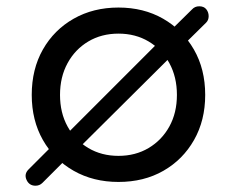

<svg xmlns="http://www.w3.org/2000/svg" viewBox="-20 -571 745 611"><path d="M93 20Q73 20 64.5 1.5Q56 -17 71 -32L145 -106L182 -134L497 -449L526 -477L591 -541Q600 -551 614 -551Q629 -551 636.5 -541.5Q644 -532 644 -519.5Q644 -507 636 -499L566 -430L540 -407L223 -92L194 -68L115 11Q106 20 93 20ZM357 8Q277 8 214.5 -27.5Q152 -63 116.5 -125.5Q81 -188 81 -269Q81 -351 116.5 -413.5Q152 -476 214.5 -511.5Q277 -547 357 -547Q437 -547 499 -511.5Q561 -476 597 -413.5Q633 -351 633 -269Q633 -188 597.5 -125.5Q562 -63 500 -27.5Q438 8 357 8ZM357 -75Q411 -75 453 -100Q495 -125 519 -168.5Q543 -212 543 -269Q543 -326 519 -370Q495 -414 453 -439Q411 -464 357 -464Q303 -464 261 -439Q219 -414 195 -370Q171 -326 171 -269Q171 -212 195 -168.5Q219 -125 261 -100Q303 -75 357 -75Z"/></svg>

Font: Comfortaa SemiBold
Style: Regular
Weight: 600
Designer: Johan Aakerlund
Foundry: Johan Aakerlund
Version: Version 3.104; ttfautohint (v1.8.1.43-b0c9)